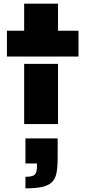

<svg xmlns="http://www.w3.org/2000/svg" viewBox="-20 -678 467 1049"><path d="M18 -510H112V-658H297V-510H409V-369H18ZM112 -329H297V0H112ZM119 288Q159 288 171 275Q177 268 179.5 257Q182 246 182 228V215H119V78H295V180Q295 234 289 265.5Q283 297 266 315Q248 334 213.5 342.5Q179 351 119 351Z"/></svg>

Font: Saira Stencil
Style: Regular
Weight: 400
Designer: Hector Gatti with collaboration of the Omnibus-Type team
Foundry: Omnibus-Type
Version: Version 1.003